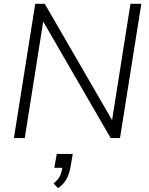

<svg xmlns="http://www.w3.org/2000/svg" viewBox="-20 -725 783 1008"><path d="M53 0 165 -705H215L582 -71L565 -73L665 -705H722L610 0H561L194 -634L210 -632L110 0ZM285 263 261 238Q288 216 296.5 195.5Q305 175 309 148L325 156H265L278 83H362L351 147Q345 185 330 213.5Q315 242 285 263Z"/></svg>

Font: Mulish ExtraLight Light
Style: Italic
Weight: 300
Italic angle: -9°
Version: Version 3.603